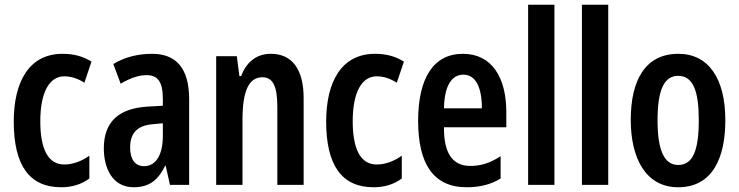

<svg xmlns="http://www.w3.org/2000/svg" viewBox="-20 -780 3118 810"><path d="M238 10C283 10 324 -2 357 -27V-123C323 -99 286 -86 251 -86C182 -86 150 -153 150 -268C150 -392 189 -458 251 -458C280 -458 308 -449 336 -431L366 -520C331 -542 292 -553 244 -553C104 -553 38 -437 38 -267C38 -84 103 10 238 10Z M621 -553C560 -553 504 -538 458 -510L489 -427C533 -453 569 -463 598 -463C646 -463 667 -435 667 -362V-334L599 -330C482 -322 418 -267 418 -154C418 -71 454 10 544 10C616 10 650 -27 677 -81H679L697 0H778V-361C778 -495 721 -553 621 -553ZM625 -256 667 -260V-206C667 -131 640 -79 588 -79C550 -79 529 -107 529 -158C529 -219 560 -251 625 -256Z M1123 -553C1057 -553 1018 -513 997 -459H990L979 -543H892V0H1003V-275C1003 -403 1033 -454 1087 -454C1132 -454 1150 -415 1150 -329V0H1261V-366C1261 -489 1211 -553 1123 -553Z M1556 10C1601 10 1642 -2 1675 -27V-123C1641 -99 1604 -86 1569 -86C1500 -86 1468 -153 1468 -268C1468 -392 1507 -458 1569 -458C1598 -458 1626 -449 1654 -431L1684 -520C1649 -542 1610 -553 1562 -553C1422 -553 1356 -437 1356 -267C1356 -84 1421 10 1556 10Z M1933 -553C1807 -553 1744 -448 1744 -270C1744 -92 1806 10 1949 10C2005 10 2052 -2 2092 -27V-121C2047 -92 2009 -80 1964 -80C1889 -80 1852 -134 1853 -243H2116V-307C2116 -453 2055 -553 1933 -553ZM1935 -465C1987 -465 2013 -411 2013 -323H1853C1855 -423 1888 -465 1935 -465Z M2319 0V-760H2208V0Z M2546 0V-760H2435V0Z M3040 -273C3040 -450 2968 -553 2842 -553C2701 -553 2641 -440 2641 -274C2641 -113 2704 10 2841 10C2986 10 3040 -114 3040 -273ZM2754 -272C2754 -397 2780 -460 2841 -460C2905 -460 2928 -394 2928 -273C2928 -145 2903 -84 2841 -84C2781 -84 2754 -149 2754 -272Z"/></svg>

Font: Noto Sans Hebrew ExtraCondensed SemiBold
Style: Regular
Weight: 600
Width: 2
Designer: Ben Nathan
Foundry: Google LLC
Version: Version 3.001